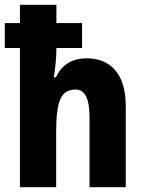

<svg xmlns="http://www.w3.org/2000/svg" viewBox="-23 -780 603 800"><path d="M212 -760V-684H319V-580H212V-575Q212 -545 208.5 -513.5Q205 -482 201 -458H210Q247 -537 339 -537Q415 -537 458 -486.5Q501 -436 501 -337V0H350V-293Q350 -407 292 -407Q246 -407 228.5 -367Q211 -327 211 -234V0H60V-580H-3V-684H60V-760Z"/></svg>

Font: Noto Sans Telugu Condensed ExtraBold
Style: Regular
Weight: 800
Width: 3
Designer: Jelle Bosma - Monotype Design Team
Foundry: Monotype Imaging Inc.
Version: Version 2.005; ttfautohint (v1.8.4.7-5d5b)